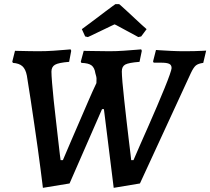

<svg xmlns="http://www.w3.org/2000/svg" viewBox="-20 -886 1010 922"><path d="M526 16 479 -362H470L314 -5L186 16Q186 16 183 -8.5Q180 -33 174.5 -75.5Q169 -118 161.5 -172.5Q154 -227 145 -287.5Q136 -348 127 -408.5Q118 -469 109 -523Q103 -554 87.5 -568Q72 -582 42 -584L39 -590L52 -642Q52 -642 72.5 -641.5Q93 -641 120 -640.5Q147 -640 165 -640Q203 -640 238 -642.5Q273 -645 296 -647Q319 -649 319 -649L322 -642L312 -589Q261 -585 244 -575Q227 -565 227 -542Q227 -526 230 -488.5Q233 -451 238 -403Q243 -355 249 -305Q255 -255 259.5 -212.5Q264 -170 267.5 -143.5Q271 -117 271 -117H282Q301 -162 321.5 -209.5Q342 -257 363 -305.5Q384 -354 404 -400.5Q424 -447 443 -487Q444 -501 443.5 -509Q443 -517 441 -523Q439 -529 438 -534Q434 -561 419.5 -572Q405 -583 371 -584L368 -590L382 -642Q382 -642 395.5 -641.5Q409 -641 429 -641Q449 -641 469.5 -640.5Q490 -640 505 -640Q540 -640 575 -642.5Q610 -645 634 -647Q658 -649 658 -649L661 -642L650 -589Q598 -585 581.5 -576Q565 -567 565 -543Q565 -528 568 -491Q571 -454 576.5 -406Q582 -358 587.5 -307.5Q593 -257 598.5 -214Q604 -171 607 -144Q610 -117 610 -117H621Q635 -150 654 -193Q673 -236 694 -283.5Q715 -331 734.5 -377Q754 -423 770 -462Q786 -501 795 -527Q804 -553 804 -559Q804 -574 792.5 -579.5Q781 -585 754 -585H718L715 -591L729 -646Q729 -646 750.5 -644.5Q772 -643 803.5 -641.5Q835 -640 864 -640Q888 -640 912 -640.5Q936 -641 953 -642Q970 -643 970 -643L956 -584Q932 -581 920.5 -571.5Q909 -562 896 -534L652 -5ZM373 -746Q381 -752 400 -766Q419 -780 441.5 -797Q464 -814 485 -830Q506 -846 520 -856Q534 -866 534 -866H552Q552 -867 563 -857Q574 -847 591.5 -831Q609 -815 627.5 -797.5Q646 -780 661 -766.5Q676 -753 684 -746L658 -711L644 -708Q639 -711 622.5 -720Q606 -729 586 -739.5Q566 -750 550 -759Q534 -768 530 -769Q527 -768 515 -762Q503 -756 486 -748Q469 -740 451.5 -731.5Q434 -723 420.5 -716.5Q407 -710 402 -708L389 -711Z"/></svg>

Font: Alegreya SemiBold
Style: Italic
Weight: 600
Italic angle: -7°
Designer: Juan Pablo del Peral
Foundry: Huerta Tipografica
Version: Version 2.009